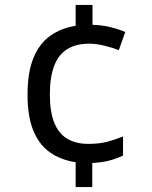

<svg xmlns="http://www.w3.org/2000/svg" viewBox="-20 -744 612 774"><path d="M353 -644Q391 -643 425.5 -634.5Q460 -626 485 -615L459 -542Q433 -552 400 -560Q367 -568 340 -568Q286 -568 250.5 -545.5Q215 -523 198 -477.5Q181 -432 181 -363Q181 -294 198.5 -250Q216 -206 250.5 -185Q285 -164 336 -164Q380 -164 412.5 -172.5Q445 -181 476 -194V-117Q449 -104 420 -96.5Q391 -89 352 -87V10H285V-90Q226 -99 182.5 -129Q139 -159 115 -216Q91 -273 91 -362Q91 -453 115 -511Q139 -569 183 -600Q227 -631 285 -640V-724H353Z"/></svg>

Font: Noto Sans Thai
Style: Regular
Weight: 400
Designer: Monotype Design Team
Foundry: Monotype Imaging Inc.
Version: Version 2.001